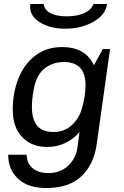

<svg xmlns="http://www.w3.org/2000/svg" viewBox="-20 -757 623 963"><path d="M451 -430 496 -511H532L465 -34Q452 65 390 125.5Q328 186 213 186Q119 186 70 139Q21 92 21 19H114Q114 61 143 86Q172 111 223 111Q282 111 321 75Q360 39 368 -15L379 -95Q351 -61 309 -40.5Q267 -20 215 -20Q139 -20 91.5 -69Q44 -118 44 -208Q44 -291 72 -362.5Q100 -434 156 -477.5Q212 -521 292 -521Q408 -521 451 -430ZM149 -308Q140 -260 140 -221Q140 -160 165.5 -127.5Q191 -95 250 -95Q301 -95 338 -127.5Q375 -160 389 -207Q409 -273 409 -330Q409 -446 300 -446Q245 -446 203.5 -413.5Q162 -381 149 -308ZM131 -724Q131 -733 132 -737H199Q203 -706 234 -690.5Q265 -675 315 -675Q364 -675 400.5 -690.5Q437 -706 449 -737H517Q509 -681 447.5 -647Q386 -613 308 -613Q234 -613 182.5 -643.5Q131 -674 131 -724Z"/></svg>

Font: Chivo
Style: Italic
Weight: 400
Italic angle: -8.05°
Designer: Hector Gatti
Foundry: Omnibus-Type
Version: Version 1.007